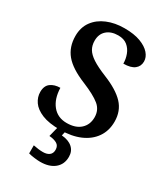

<svg xmlns="http://www.w3.org/2000/svg" viewBox="-230 -828 1027 1172"><g transform="rotate(30 283.0 -242.0)"><path d="M260 10Q180 10 131.5 -10Q83 -30 61 -62Q39 -94 39 -130Q39 -174 66 -193.5Q93 -213 133 -213Q135 -137 172 -91.5Q209 -46 273 -46Q335 -46 369.5 -77.5Q404 -109 404 -161Q404 -213 365.5 -244.5Q327 -276 242 -311Q141 -352 97.5 -404.5Q54 -457 54 -534Q54 -594 85 -636.5Q116 -679 170 -701.5Q224 -724 291 -724Q359 -724 404 -707Q449 -690 472 -663.5Q495 -637 495 -607Q495 -573 469.5 -553Q444 -533 392 -533Q392 -565 380.5 -596Q369 -627 344.5 -647Q320 -667 280 -667Q230 -667 200 -640.5Q170 -614 170 -567Q170 -534 184.5 -509Q199 -484 234 -461Q269 -438 333 -412Q430 -373 476.5 -323.5Q523 -274 523 -199Q523 -135 490.5 -88Q458 -41 399 -15.5Q340 10 260 10ZM251 240Q235 240 210.5 237Q186 234 168 229V172Q206 180 236 180Q264 180 280.5 167.5Q297 155 297 130Q297 101 275.5 89Q254 77 222 75L243 -9H296L286 34Q335 38 362 62Q389 86 389 126Q389 179 352 209.5Q315 240 251 240Z"/></g></svg>

Font: Noto Serif Myanmar SemiBold
Style: Regular
Weight: 600
Designer: Ben Mitchell and the Monotype Design Team
Foundry: Monotype Imaging Inc.
Version: Version 2.106; ttfautohint (v1.8.4.7-5d5b)